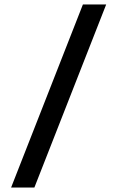

<svg xmlns="http://www.w3.org/2000/svg" viewBox="-20 -736 529 866"><path d="M30 110H135L459 -716H354Z"/></svg>

Font: Uncut Sans Semibold
Style: Regular
Weight: 600
Designer: Kasper Nordkvist
Foundry: UNCUT.wtf
Version: Version 1.304;Glyphs 3.2 (3246)